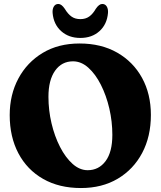

<svg xmlns="http://www.w3.org/2000/svg" viewBox="-20 -934 814 969"><path d="M381.5 -714.5Q491 -714.5 571.8 -668.2Q652.5 -622 697 -540.8Q741.5 -459.5 741.5 -354Q741.5 -245 697.5 -162Q653.5 -79 574.2 -32Q495 15 388.5 15Q278.5 15 197.8 -31Q117 -77 73 -160Q29 -243 29 -353Q29 -456 72.8 -537.8Q116.5 -619.5 195.5 -667Q274.5 -714.5 381.5 -714.5ZM547 -253.5Q547 -320.5 531.8 -386.2Q516.5 -452 489.2 -506Q462 -560 426 -592.2Q390 -624.5 348.5 -624.5Q291.5 -624.5 258 -577.2Q224.5 -530 224.5 -445.5Q224.5 -377.5 240 -311.8Q255.5 -246 283 -192.5Q310.5 -139 346.2 -107Q382 -75 422.5 -75Q478.5 -75 512.8 -120.8Q547 -166.5 547 -253.5ZM385.5 -837.5Q412 -837.5 430.2 -850.5Q448.5 -863.5 463.5 -889.5Q480 -914 496 -914Q511 -914 518.8 -901.2Q526.5 -888.5 525 -868.5Q520 -811 482 -776.8Q444 -742.5 385.5 -742.5Q327 -742.5 288.8 -776.8Q250.5 -811 245.5 -868.5Q244 -888.5 251.8 -901.2Q259.5 -914 274.5 -914Q290.5 -914 307 -889.5Q322.5 -863.5 340.8 -850.5Q359 -837.5 385.5 -837.5Z"/></svg>

Font: Fraunces 72pt SuperSoft
Style: Bold
Weight: 700
Version: Version 1.000;[0bf87f6ff]